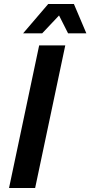

<svg xmlns="http://www.w3.org/2000/svg" viewBox="-20 -936 450 956"><path d="M95 -770H190L274 -859L319 -770H410L348 -916H220ZM25 0H155L305 -710H175Z"/></svg>

Font: Geist SemiBold
Style: Italic
Weight: 600
Italic angle: -12°
Designer: Basement.studio, Andrés Briganti, Mateo Zaragoza
Foundry: Basement.studio, Vercel, Andrés Briganti, Guido Ferreyra, Mateo Zaragoza
Version: Version 1.500